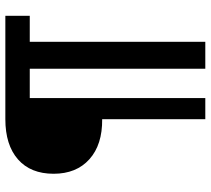

<svg xmlns="http://www.w3.org/2000/svg" viewBox="-54 -714 769 700"><g transform="rotate(-90 330.0 -364.5)"><path d="M245 -376Q152 -375 99 -422.5Q46 -470 46 -553Q46 -637 98.5 -683Q151 -729 245 -729H622V-640H527V0H429V-640H322V0H245Z"/></g></svg>

Font: Mona Sans Medium
Style: Regular
Weight: 500
Designer: Deni Anggara
Foundry: GitHub
Version: Version 2.000;Glyphs 3.2.3 (3260)